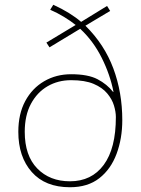

<svg xmlns="http://www.w3.org/2000/svg" viewBox="-20 -777 594 807"><path d="M204 -757Q241 -740 270 -722Q299 -704 321 -685L430 -752L443 -731L339 -669Q419 -590 456.5 -489Q494 -388 494 -272Q494 -195 470 -130.5Q446 -66 397.5 -28Q349 10 274 10Q170 10 113.5 -54Q57 -118 57 -223Q57 -298 86 -352Q115 -406 165.5 -435.5Q216 -465 279 -465Q350 -465 390 -444Q430 -423 455 -391H457Q443 -463 407.5 -534Q372 -605 317 -656L188 -578L175 -598L298 -672Q277 -689 249 -706Q221 -723 191 -736ZM279 -440Q224 -440 180 -414.5Q136 -389 110 -340.5Q84 -292 84 -223Q84 -123 136.5 -69Q189 -15 274 -15Q365 -15 416 -84Q467 -153 467 -285Q467 -307 459 -333.5Q451 -360 430.5 -384.5Q410 -409 373.5 -424.5Q337 -440 279 -440Z"/></svg>

Font: Noto Sans Sinhala UI Thin
Style: Regular
Weight: 100
Designer: Jelle Bosma - Monotype Design Team
Foundry: Monotype Imaging Inc.
Version: Version 2.006; ttfautohint (v1.8.4.7-5d5b)